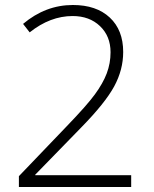

<svg xmlns="http://www.w3.org/2000/svg" viewBox="-20 -744 611 764"><path d="M502 0H55.2V-43L245.1 -241.2Q325.2 -324.2 357.4 -368.2Q389.6 -412.1 404.8 -452.1Q419.9 -492.2 419.9 -536.1Q419.9 -600.1 377.9 -640.1Q335.9 -680.2 269 -680.2Q179.7 -680.2 98.1 -615.2L71.8 -648.9Q161.1 -724.1 270 -724.1Q363.3 -724.1 416.7 -674.3Q470.2 -624.5 470.2 -537.1Q470.2 -466.3 434.3 -400.1Q398.4 -334 303.2 -236.8L120.1 -48.8V-46.9H502Z"/></svg>

Font: Zoram GWeb Light
Style: Regular
Weight: 300
Foundry: Ascender Corporation
Version: Version 1.000